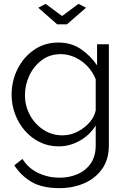

<svg xmlns="http://www.w3.org/2000/svg" viewBox="-20 -750 658 993"><path d="M284 7Q230 7 185.5 -15Q141 -37 108.5 -74.5Q76 -112 58 -160Q40 -208 40 -259Q40 -332 71 -393.5Q102 -455 156.5 -492.5Q211 -530 282 -530Q349 -530 398.5 -496Q448 -462 482 -412V-521H543V2Q543 75 508 124Q473 173 415 198Q357 223 288 223Q198 223 143.5 191Q89 159 54 105L96 72Q127 121 178.5 145Q230 169 288 169Q339 169 381.5 150.5Q424 132 449.5 95Q475 58 475 2V-101Q445 -52 393 -22.5Q341 7 284 7ZM303 -50Q344 -50 381 -69Q418 -88 443.5 -117.5Q469 -147 475 -179V-340Q460 -378 432 -407.5Q404 -437 368 -453.5Q332 -470 295 -470Q237 -470 195.5 -438.5Q154 -407 131.5 -358.5Q109 -310 109 -258Q109 -202 135 -154.5Q161 -107 205 -78.5Q249 -50 303 -50ZM216 -730 301 -667 386 -730 425 -710 326 -624H276L178 -710Z"/></svg>

Font: Raleway
Style: Regular
Weight: 400
Designer: Matt McInerney, Pablo Impallari, Rodrigo Fuenzalida
Foundry: Matt McInerney, Pablo Impallari, Rodrigo Fuenzalida
Version: Version 4.101;RELEASE